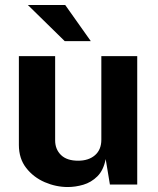

<svg xmlns="http://www.w3.org/2000/svg" viewBox="-20 -743 635 773"><path d="M253 10Q205.5 10 160.2 -9.5Q115 -29 85.5 -66.8Q56 -104.5 56 -159.5V-517H202V-178Q202 -142 225.5 -119Q249 -96 294.5 -96Q337 -96 362.5 -118.2Q388 -140.5 388 -180.5V-517H532.5V0H422.5L405.5 -102.5Q396.5 -57 371.8 -32.8Q347 -8.5 315.2 0.8Q283.5 10 253 10ZM242.5 -723H92L240.5 -577.5H345.5Z"/></svg>

Font: Public Sans
Style: Bold
Weight: 700
Designer: The Public Sans project authors (U.S. Web Design System). Libre Franklin designed by Pablo Impallari and Rodrigo Fuenzal
Version: Version 1.008; ttfautohint (v1.8.1) -l 8 -r 50 -G 200 -x 14 